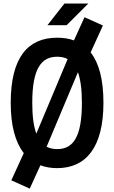

<svg xmlns="http://www.w3.org/2000/svg" viewBox="-20 -960 660 1110"><path d="M578 -365.5C578 -501 552 -596 504 -657L575 -812.5L468.5 -860.5L407.5 -726.5C378.5 -737 346 -742 310.5 -742C142.5 -742 42 -630 42 -365.5C42 -233.5 68.5 -137.5 117.5 -75L45.5 82.5L152 130.5L213.5 -4.5C242.5 6.5 275 12 310.5 12C478 12 578 -109.5 578 -365.5ZM453.5 -365.5C453.5 -168 403 -98 310.5 -98C287.5 -98 267.5 -102.5 249.5 -111.5L430.5 -542.5C445.5 -500.5 453.5 -443 453.5 -365.5ZM254.5 -814.5 352.5 -939.5H490.5L365.5 -814.5ZM166.5 -365.5C166.5 -562.5 218 -632 310.5 -632C333 -632 353.5 -628 371 -618.5L190 -187.5C174.5 -229.5 166.5 -287.5 166.5 -365.5Z"/></svg>

Font: Monaspace Neon SemiBold
Style: Regular
Weight: 600
Designer: Riley Cran & the Lettermatic Team
Foundry: Lettermatic
Version: Version 1.200 (Monaspace Neon)